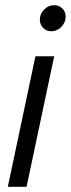

<svg xmlns="http://www.w3.org/2000/svg" viewBox="-20 -717 272 737"><path d="M177 -597Q158 -597 145.5 -610Q133 -623 133 -642Q133 -664 149.5 -680.5Q166 -697 188 -697Q207 -697 219.5 -684.5Q232 -672 232 -653Q232 -631 215.5 -614Q199 -597 177 -597ZM188 -501 82 0H10L116 -501Z"/></svg>

Font: Red Hat Display
Style: Italic
Weight: 400
Italic angle: -12°
Designer: Pentagram / MCKL
Foundry: Pentagram / MCKL
Version: Version 1.003; Red Hat Display Italic